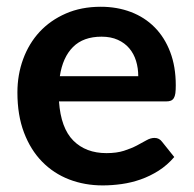

<svg xmlns="http://www.w3.org/2000/svg" viewBox="-20 -541 574 568"><path d="M278 -521Q326.5 -521 367.2 -505.5Q408 -490 437.5 -460.2Q467 -430.5 483.5 -387.2Q500 -344 500 -288.5Q500 -274.5 498.8 -265.2Q497.5 -256 494.2 -250.8Q491 -245.5 485.5 -243.2Q480 -241 471.5 -241H154.5Q160 -162 197 -125Q234 -88 295 -88Q325 -88 346.8 -95Q368.5 -102 384.8 -110.5Q401 -119 413.2 -126Q425.5 -133 437 -133Q444.5 -133 450 -130Q455.5 -127 459.5 -121.5L495.5 -76.5Q475 -52.5 449.5 -36.2Q424 -20 396.2 -10.2Q368.5 -0.5 339.8 3.5Q311 7.5 284 7.5Q230.5 7.5 184.5 -10.2Q138.5 -28 104.5 -62.8Q70.5 -97.5 51 -148.8Q31.5 -200 31.5 -267.5Q31.5 -320 48.5 -366.2Q65.5 -412.5 97.2 -446.8Q129 -481 174.8 -501Q220.5 -521 278 -521ZM280.5 -432.5Q226.5 -432.5 196 -402Q165.5 -371.5 157 -315.5H389Q389 -339.5 382.5 -360.8Q376 -382 362.5 -398Q349 -414 328.5 -423.2Q308 -432.5 280.5 -432.5Z"/></svg>

Font: LatoHex
Style: Bold
Weight: 700
Designer: Lukasz Dziedzic
Foundry: tyPoland Lukasz Dziedzic
Version: Version 1.104; Western+Polish opensource